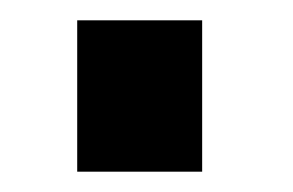

<svg xmlns="http://www.w3.org/2000/svg" viewBox="-20 -389 288 189"><path d="M56 -220V-369H179V-220Z"/></svg>

Font: TypoPRO Titillium Maps
Style: 800 wt
Weight: 800
Designer: Campivisivi
Foundry: Accademia di Belle Arti di Urbino and students of MA course of Visual design
Version: Version 001.001